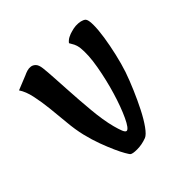

<svg xmlns="http://www.w3.org/2000/svg" viewBox="-122 -478 576 576"><g transform="rotate(-45 166.0 -190.0)"><path d="M157.2 -50.8Q166 -50.8 180.7 -82Q195.3 -113.3 208.5 -157.2Q221.7 -201.2 230 -248Q238.3 -294.9 234.4 -327.1Q232.4 -337.9 229 -344.7Q225.6 -351.6 220.7 -359.4Q226.6 -367.2 235.4 -371.6Q244.1 -376 252 -377.9Q261.7 -380.9 271.5 -381.8Q294.9 -382.8 305.7 -374Q311.5 -368.2 311.5 -346.7Q311.5 -325.2 307.1 -296.4Q302.7 -267.6 295.4 -235.8Q288.1 -204.1 279.3 -177.7Q270.5 -152.3 257.8 -122.6Q245.1 -92.8 231.4 -65.9Q217.8 -39.1 204.1 -20Q190.4 -1 180.7 2.9Q160.2 10.7 140.1 10.7Q120.1 10.7 115.2 5.9Q113.3 3.9 106.4 -7.8Q99.6 -19.5 91.3 -38.1Q83 -56.6 73.7 -81.5Q64.5 -106.4 57.6 -134.8Q50.8 -163.1 47.9 -196.3Q44.9 -229.5 41.5 -261.2Q38.1 -293 32.2 -320.3Q26.4 -347.7 14.6 -365.2L60.5 -383.8Q66.4 -386.7 74.2 -389.2Q82 -391.6 89.8 -390.6Q97.7 -389.6 104 -383.3Q110.4 -377 112.3 -361.3Q114.3 -343.8 115.7 -319.3Q117.2 -294.9 118.7 -268.6Q120.1 -242.2 122.1 -216.3Q124 -190.4 126 -169.9Q127.9 -148.4 131.3 -127Q134.8 -105.5 139.2 -88.9Q143.6 -72.3 147.9 -61.5Q152.3 -50.8 157.2 -50.8Z"/></g></svg>

Font: Rancho
Style: Regular
Weight: 400
Designer: Font Diner, Inc
Foundry: Font Diner, Inc
Version: Version 1.000